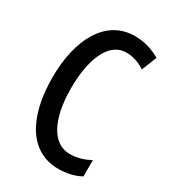

<svg xmlns="http://www.w3.org/2000/svg" viewBox="-180 -817 818 920"><g transform="rotate(30 228.5 -357.5)"><path d="M297 -636C335 -636 369 -623 400 -603L433 -686C389 -712 343 -725 292 -725C130 -725 48 -563 48 -357C48 -126 139 10 290 10C338 10 379 0 414 -19V-109C380 -91 344 -79 303 -79C209 -79 151 -182 151 -356C151 -508 195 -636 297 -636Z"/></g></svg>

Font: Noto Sans Arabic ExtCond Med
Style: Regular
Weight: 500
Width: 2
Designer: Monotype Design Team, Nadine Chahine, Nizar Qandah and Khaled Hosny
Foundry: Monotype Imaging Inc.
Version: Version 2.012